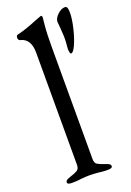

<svg xmlns="http://www.w3.org/2000/svg" viewBox="-138 -757 554 811"><g transform="rotate(-20 138.5 -351.0)"><path d="M19 0ZM19 -6Q19 -13 24.5 -16.5Q30 -20 42 -24Q64 -31 74.5 -37.5Q85 -44 85 -62V-566Q85 -629 39 -639Q35 -640 33 -643.5Q31 -647 31 -652Q31 -662 38 -664Q77 -673 127 -694L151 -703Q155 -705 157 -705Q159 -705 160.5 -702.5Q162 -700 162 -698Q162 -692 158.5 -660Q155 -628 155 -562V-62Q155 -44 165.5 -37.5Q176 -31 198 -24Q210 -20 215.5 -16.5Q221 -13 221 -6Q221 3 201 3Q175 3 158 0Q136 -2 120 -2Q104 -2 82 0Q66 3 39 3Q19 3 19 -6ZM216 -535Q216 -540 217.5 -553.5Q219 -567 219 -584Q219 -596 216 -635Q214 -653 214 -657Q214 -673 231 -689Q248 -705 264 -705Q272 -705 274.5 -697.5Q277 -690 277 -675Q277 -647 267 -606Q257 -565 244 -537Q232 -512 223 -512Q220 -512 218 -518.5Q216 -525 216 -535Z"/></g></svg>

Font: EB Garamond
Style: Regular
Weight: 400
Designer: Georg Duffner and Octavio Pardo
Foundry: Georg Duffner
Version: Version 1.000; ttfautohint (v1.6)